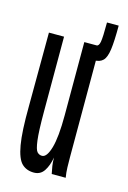

<svg xmlns="http://www.w3.org/2000/svg" viewBox="-92 -591 434 650"><g transform="rotate(15 125.0 -266.5)"><path d="M93 11Q67 11 50.5 -5Q34 -21 26 -67Q18 -113 19 -202L20 -460H73V-198Q73 -128 77 -97Q81 -66 88 -58.5Q95 -51 105 -51Q122 -51 133 -89Q144 -127 144 -203V-460H198V-71Q198 -53 198.5 -35.5Q199 -18 202 0H153Q150 -15 148 -27Q146 -39 146 -56Q141 -27 128.5 -8Q116 11 93 11ZM242 -544Q242 -489 238 -460Q234 -431 223 -420Q212 -409 191 -409L187 -460Q195 -460 198 -475.5Q201 -491 201 -544Z"/></g></svg>

Font: Inconsolata UltraCondensed Medium
Style: Regular
Weight: 500
Width: 1
Monospace: yes
Designer: Raph Levien, Cyreal, Brenton Simpson
Foundry: Raph Levien, Cyreal, Google
Version: Version 3.001; ttfautohint (v1.8.2.53-6de2)